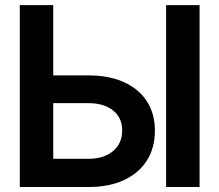

<svg xmlns="http://www.w3.org/2000/svg" viewBox="-20 -748 877 768"><path d="M192.9 -446.3H335Q416.5 -446.3 475.8 -419.4Q535.2 -392.6 567.4 -343Q599.6 -293.5 599.6 -225.6Q599.6 -156.2 567.4 -105.7Q535.2 -55.2 475.8 -27.6Q416.5 0 335 0H59.1V-727.5H192.9ZM192.9 -335.4V-112.8H333.5Q395.5 -112.8 432.1 -143.6Q468.8 -174.3 468.8 -226.6Q468.8 -276.9 432.1 -306.2Q395.5 -335.4 333.5 -335.4ZM778.3 -727.5V0H644.5V-727.5Z"/></svg>

Font: Inter Display Semi Bold
Style: Regular
Weight: 600
Designer: Rasmus Andersson
Foundry: rsms
Version: Version 4.000;git-37864ae